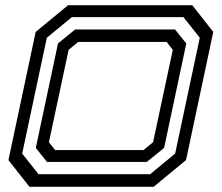

<svg xmlns="http://www.w3.org/2000/svg" viewBox="-20 -720 854 740"><path d="M93.5 0 12.5 -103 117.5 -597 242.5 -700H721L802 -597L697 -103L572 0ZM128.5 -48.5H558.5L655 -128L750 -574.5L687 -654H257L160.5 -574.5L65.5 -128ZM161 -96 118 -150 203.5 -552.5 269.5 -606.5H654.5L698 -552.5L612.5 -150L546 -96ZM192.5 -141.5H533L570 -172L646 -528L622 -558.5H281.5L244.5 -528L168.5 -172Z"/></svg>

Font: Tourney Expanded Medium
Style: Italic
Weight: 500
Width: 7
Italic angle: -12°
Designer: Tyler Finck
Foundry: Etcetera Type Co
Version: Version 1.010; ttfautohint (v1.8.3)